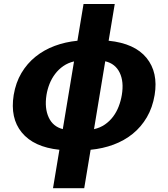

<svg xmlns="http://www.w3.org/2000/svg" viewBox="-20 -759 862 983"><path d="M50.1 -272.7Q60.7 -336.3 89.8 -385.3Q119 -434.3 162.1 -468.9Q205.3 -503.6 259.9 -524Q314.6 -544.4 376.4 -550.4L407.7 -738.6H567.5L536.2 -550.4Q669.4 -536.9 730.1 -462.7Q790.8 -388.1 771.7 -272.7Q761 -208.5 731.9 -158.7Q702.8 -109 659.6 -74Q616.5 -39.1 561.4 -18.6Q506.4 1.8 443.9 7.8L411.2 204.5H251.4L284.1 7.8Q152.3 -6 91.3 -81Q31.2 -154.1 50.1 -272.7ZM603.7 -272.7Q615.1 -340.9 592.7 -387.1Q570.3 -433.2 518.8 -445.3L461.3 -97.7Q492.9 -104.8 517.2 -121.6Q541.5 -138.5 559.1 -161.9Q576.7 -185.4 587.7 -214Q598.7 -242.5 603.7 -272.7ZM229.4 -157.7Q251.1 -110.8 301.5 -98L359 -444.6Q328.5 -437.5 304.3 -420.8Q280.2 -404.1 262.6 -381Q245 -358 233.8 -330.1Q222.7 -302.2 218 -272.7Q207.4 -205.3 229.4 -157.7Z"/></svg>

Font: Inter P Extra Bold
Style: Italic
Weight: 800
Italic angle: 9.39999°
Designer: Rasmus Andersson
Foundry: rsms
Version: Version 3.018;git-588b23468